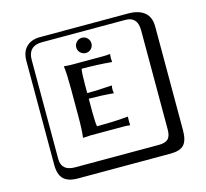

<svg xmlns="http://www.w3.org/2000/svg" viewBox="-131 -904 1362 1267"><g transform="rotate(-15 550.0 -271.0)"><path d="M476.1 -589.6Q460.9 -605 460.9 -626Q460.9 -647 476.1 -662.6Q491.2 -678.2 513.2 -678.2Q535.2 -678.2 550 -662.6Q564.9 -647 564.9 -626Q564.9 -605 550 -589.6Q535.2 -574.2 513.2 -574.2Q491.2 -574.2 476.1 -589.6ZM453.1 -190.9Q453.1 -109.9 459 -87.9Q503.9 -87.9 556.9 -89.8Q609.9 -91.8 640.6 -94.7L670.9 -97.2L671.9 -94.2Q671.9 -91.3 671.4 -81.5Q670.9 -71.8 670.9 -67.9Q670.9 -64 671.4 -54.9Q671.9 -45.9 671.9 -41L670.9 -38.1Q652.8 -41 626 -41H404.8L350.1 -38.1V-41Q356.9 -87.9 356.9 -190.9V-374Q356.9 -475.1 350.1 -523.9L351.1 -526.9Q379.9 -523.9 404.8 -523.9H618.2Q645 -523.9 663.1 -526.9L665 -523.9Q663.1 -503.9 663.1 -498Q663.1 -486.8 665 -475.1L663.1 -472.2Q560.1 -481 459 -481Q453.1 -459 453.1 -374V-315.9Q517.1 -315.9 620.1 -323.2L623 -320.8Q620.1 -311 620.1 -296.9Q620.1 -281.7 623 -272L620.1 -270Q538.1 -277.8 453.1 -277.8ZM249 -717.8Q204.1 -717.8 179.9 -693.8Q155.8 -669.9 155.8 -625V53.2Q155.8 136.2 249 136.2H820.8Q865.7 136.2 884.8 117.2Q903.8 98.1 903.8 53.2V-625Q903.8 -717.8 820.8 -717.8ZM1000 84Q1000 152.8 973.4 182.4Q946.8 211.9 880.9 211.9H249Q181.2 211.9 150.6 181.4Q120.1 150.9 120.1 84V-625Q120.1 -687 154.1 -720.5Q188 -753.9 249 -753.9H851.1Q920.9 -753.9 960.4 -721.9Q1000 -689.9 1000 -625Z"/></g></svg>

Font: Linux Biolinum Keyboard O
Style: Regular
Weight: 700
Designer: Philipp H. Poll
Foundry: Philipp H. Poll
Version: Version 0.6.1